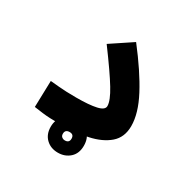

<svg xmlns="http://www.w3.org/2000/svg" viewBox="-144 -633 875 889"><g transform="rotate(30 293.0 -188.5)"><path d="M218.8 3.9Q188.5 3.9 167 2.9Q145.5 2 125.5 -0.5Q105.5 -2.9 79.6 -6.8L83.5 -147.9Q108.9 -145.5 128.7 -143.8Q148.4 -142.1 170.7 -141.1Q192.9 -140.1 223.6 -140.1Q292.5 -140.1 330.6 -148.7Q368.7 -157.2 368.7 -178.2Q368.7 -207 334.7 -262.9Q300.8 -318.8 221.7 -425.8L335.4 -501.5Q419.9 -392.6 465.3 -306.6Q510.7 -220.7 510.7 -152.8Q510.7 -92.8 471.2 -58.6Q431.6 -24.4 365.5 -10.3Q299.3 3.9 218.8 3.9ZM277.3 123.5Q238.8 123.5 213.9 99.6Q189 75.7 189 35.6Q189 -4.4 214.6 -28.3Q240.2 -52.2 277.3 -52.2Q314.9 -52.2 340.6 -29.3Q366.2 -6.3 366.2 35.6Q366.2 77.1 340.6 100.3Q314.9 123.5 277.3 123.5ZM277.3 58.1Q300.3 58.1 300.3 35.6Q300.3 13.2 277.8 13.2Q253.9 13.2 253.9 35.6Q253.9 46.9 261 52.5Q268.1 58.1 277.3 58.1Z"/></g></svg>

Font: Cascadia Mono
Style: Bold
Weight: 700
Monospace: yes
Designer: Aaron Bell
Foundry: Saja Typeworks
Version: Version 2404.023; ttfautohint (v1.8.4)